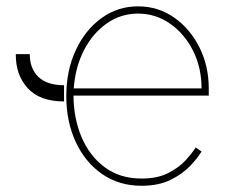

<svg xmlns="http://www.w3.org/2000/svg" viewBox="-20 -574 728 605"><path d="M426.1 11.4Q354.8 11.4 301.3 -25.9Q247.9 -63.2 218.4 -127.1Q188.9 -191.1 188.9 -271.3Q188.9 -351.6 218.6 -415.5Q248.2 -479.4 299.4 -516.7Q350.5 -554 414.8 -554Q478.3 -554 528.8 -518.6Q579.2 -483.3 608.5 -424.7Q637.8 -366.1 637.8 -295.5V-272.7H211.6Q212 -201.3 237 -142Q262.1 -82.7 309.8 -47.1Q357.6 -11.4 426.1 -11.4Q476.6 -11.4 510.8 -29.1Q545.1 -46.9 565.9 -70Q586.6 -93 596.6 -109.4L615.1 -96.6Q603 -76 578.8 -50.8Q554.7 -25.6 517 -7.1Q479.4 11.4 426.1 11.4ZM212.4 -295.5H615.1Q615.1 -361.2 588.1 -414.6Q561.1 -468 515.6 -499.6Q470.2 -531.2 414.8 -531.2Q361.2 -531.2 316.9 -500.5Q272.7 -469.8 245 -416.5Q217.3 -363.3 212.4 -295.5ZM29.8 -403.4H73.9Q73.5 -359.4 100.1 -332.6Q126.8 -305.8 181.8 -305.4V-254.3Q104.8 -254.6 66.9 -296.5Q29.1 -338.4 29.8 -403.4Z"/></svg>

Font: Inter UI Thin
Style: Regular
Weight: 100
Designer: Rasmus Andersson
Foundry: rsms
Version: 3.2;8d6f07862